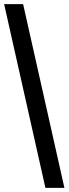

<svg xmlns="http://www.w3.org/2000/svg" viewBox="-20 -790 332 930"><path d="M200 120 0 -770H92L292 120Z"/></svg>

Font: Radio Canada Big
Style: Regular
Weight: 400
Designer: Étienne Aubert Bonn
Foundry: Coppers and Brasses
Version: Version 1.001